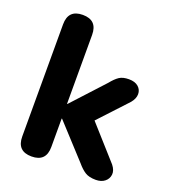

<svg xmlns="http://www.w3.org/2000/svg" viewBox="-132 -812 819 919"><g transform="rotate(20 277.5 -352.5)"><path d="M133 8Q59 8 59 -67V-638Q59 -713 133 -713Q207 -713 207 -638V-287H209L358 -449Q379 -475 397 -487Q415 -499 446 -499Q477 -499 494 -484Q511 -469 511 -446.5Q511 -424 492 -401L358 -257L509 -88Q528 -64 525.5 -42Q523 -20 505.5 -6Q488 8 460 8Q426 8 406 -4.5Q386 -17 365 -42L209 -212H207V-67Q207 8 133 8Z"/></g></svg>

Font: Chiron GoRound TC
Style: Bold
Weight: 700
Designer: Ryoko NISHIZUKA 西塚涼子 (kana, bopomofo & ideographs); Paul D. Hunt (Latin, Greek & Cyrillic); Sandoll Communications 산돌커뮤니
Foundry: Adobe
Version: Version 1.000;hotconv 1.1.1;makeotfexe 2.6.0